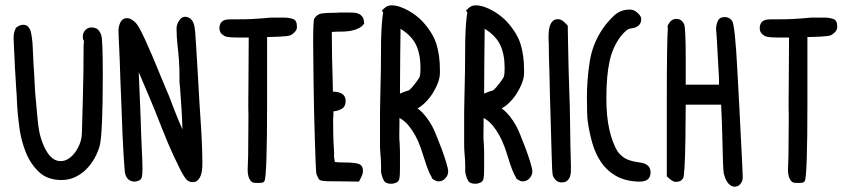

<svg xmlns="http://www.w3.org/2000/svg" viewBox="-20 -772 3196 721"><path d="M39 -665V-667Q54 -679 67 -679Q77 -679 83 -674Q89 -669 92.5 -661.5Q96 -654 97.5 -645Q99 -636 100 -628Q102 -617 103 -592Q104 -567 106 -527Q108 -505 109 -480Q110 -455 112 -425Q117 -365 121.5 -321Q126 -277 134 -252Q138 -239 144.5 -224Q151 -209 160 -196Q169 -183 181 -175Q193 -167 208 -167Q224 -167 238 -176.5Q252 -186 262.5 -200.5Q273 -215 279.5 -232Q286 -249 287 -264Q288 -276 288.5 -308.5Q289 -341 291 -396Q294 -500 294 -603Q294 -606 294.5 -608.5Q295 -611 295 -613V-619Q291 -623 291 -635Q291 -648 299 -657.5Q307 -667 320 -669Q338 -669 346 -662.5Q354 -656 360 -641Q366 -626 366 -495Q366 -265 354 -223Q347 -199 334 -176Q321 -153 302.5 -135Q284 -117 261 -106.5Q238 -96 211 -96Q158 -96 126 -126.5Q94 -157 76.5 -201Q59 -245 52.5 -294.5Q46 -344 44 -382Q44 -388 43 -408Q42 -428 40 -453L39 -471Q38 -484 37.5 -496Q37 -508 36 -518L35 -544Q34 -572 32.5 -594.5Q31 -617 31 -630Q31 -651 39 -665Z M425 -662Q430 -704 457 -704Q472 -704 490 -686Q501 -675 525 -623Q549 -571 586 -480L600 -446Q608 -428 614.5 -412Q621 -396 626 -382Q634 -361 639 -348.5Q644 -336 648 -326Q652 -316 656 -307Q660 -298 665 -286Q664 -326 661.5 -365.5Q659 -405 656 -444Q654 -458 654 -468.5Q654 -479 654 -484Q654 -517 652 -545.5Q650 -574 647 -598Q645 -616 644 -632Q643 -648 643 -662V-666Q643 -680 652.5 -694.5Q662 -709 674 -709Q702 -709 710 -674Q713 -660 715.5 -615Q718 -570 723 -492Q725 -447 728.5 -394Q732 -341 736 -278Q738 -242 739 -212.5Q740 -183 740 -162Q740 -155 739.5 -142.5Q739 -130 735.5 -118Q732 -106 724.5 -97Q717 -88 703 -88Q686 -88 675.5 -103.5Q665 -119 658 -133Q651 -147 632 -187Q613 -227 587 -293Q567 -345 545 -397.5Q523 -450 501 -501Q503 -459 504.5 -417Q506 -375 508 -333Q510 -261 512.5 -212Q515 -163 515 -140Q515 -129 514.5 -121.5Q514 -114 513 -109Q511 -98 502 -94Q493 -90 485 -90Q472 -90 462 -98.5Q452 -107 449 -125Q448 -130 444 -192Q440 -254 436 -375Q435 -401 434 -425.5Q433 -450 432 -472Q430 -547 427.5 -593Q425 -639 425 -656Z M804 -666Q804 -692 828 -698Q837 -700 879 -699.5Q921 -699 987 -705Q995 -706 1005.5 -706Q1016 -706 1025 -706H1045Q1064 -706 1079.5 -701Q1095 -696 1095 -673V-670Q1095 -661 1088 -653Q1081 -645 1072 -640Q1068 -638 1056.5 -636.5Q1045 -635 1032 -634.5Q1019 -634 1007 -633.5Q995 -633 989 -633H983V-381Q983 -249 980.5 -174.5Q978 -100 973 -92Q970 -87 964 -86Q958 -85 948 -85Q942 -85 935.5 -85.5Q929 -86 924 -90Q916 -99 913 -109.5Q910 -120 910 -133.5Q910 -147 911 -164.5Q912 -182 912 -206Q912 -240 912.5 -272.5Q913 -305 913 -338Q912 -370 912.5 -401Q913 -432 913 -463L914 -631H886Q861 -631 845.5 -632Q830 -633 823 -637Q804 -647 804 -666Z M1156 -613Q1156 -694 1160 -702Q1171 -719 1188 -721.5Q1205 -724 1235 -724H1242Q1248 -725 1255 -725Q1262 -725 1270 -725H1286Q1297 -725 1308 -724.5Q1319 -724 1327.5 -720Q1336 -716 1341.5 -708Q1347 -700 1347 -686H1349Q1342 -674 1329 -667Q1316 -660 1301 -657Q1286 -654 1270.5 -653.5Q1255 -653 1242 -653Q1238 -653 1234 -652.5Q1230 -652 1226 -652L1227 -553Q1228 -511 1229 -481.5Q1230 -452 1230 -437V-428Q1278 -427 1278 -393Q1278 -372 1263.5 -363.5Q1249 -355 1232 -354V-338Q1231 -333 1231 -327.5Q1231 -322 1231 -314Q1231 -290 1231.5 -264.5Q1232 -239 1234 -210Q1235 -199 1234.5 -189Q1234 -179 1236 -173Q1237 -170 1237 -164Q1242 -163 1249.5 -162.5Q1257 -162 1268 -162Q1314 -162 1328.5 -156Q1343 -150 1343 -130V-128Q1343 -117 1328 -90L1258 -91H1249Q1222 -91 1208 -91.5Q1194 -92 1186.5 -94Q1179 -96 1176 -101.5Q1173 -107 1169 -116Q1167 -121 1165.5 -156Q1164 -191 1162.5 -241.5Q1161 -292 1159.5 -351Q1158 -410 1157.5 -463.5Q1157 -517 1156.5 -558Q1156 -599 1156 -613Z M1407 -263V-347Q1407 -365 1407.5 -379.5Q1408 -394 1408 -405Q1411 -507 1411 -619Q1412 -657 1414 -683.5Q1416 -710 1419 -725L1414 -732L1422 -740Q1434 -752 1450 -752Q1465 -752 1481.5 -746.5Q1498 -741 1514 -732Q1530 -723 1544 -712Q1558 -701 1567 -691Q1606 -648 1619 -606Q1632 -564 1632 -509V-498Q1632 -481 1624.5 -461Q1617 -441 1605 -422Q1593 -403 1578 -388Q1563 -373 1548 -365L1550 -363Q1551 -363 1551 -362.5Q1551 -362 1552 -362L1553 -361Q1579 -341 1603 -298Q1608 -289 1618 -265Q1628 -241 1638 -214Q1648 -187 1655.5 -162.5Q1663 -138 1663 -128Q1663 -114 1652.5 -102.5Q1642 -91 1628 -91H1624Q1621 -91 1617.5 -93Q1614 -95 1609 -97V-96Q1608 -97 1607.5 -98Q1607 -99 1606 -100Q1603 -101 1601 -103L1602 -105Q1588 -127 1573 -177Q1567 -197 1559 -219.5Q1551 -242 1539.5 -263Q1528 -284 1513.5 -301.5Q1499 -319 1480 -329V-307Q1480 -289 1479.5 -269.5Q1479 -250 1481 -230Q1482 -217 1482 -202Q1482 -187 1482 -172V-141Q1482 -127 1481.5 -117Q1481 -107 1480 -102Q1478 -91 1468.5 -86.5Q1459 -82 1449 -82Q1429 -82 1422.5 -92.5Q1416 -103 1412 -120Q1411 -124 1411 -131Q1411 -138 1411 -148Q1411 -169 1408 -202Q1407 -213 1407 -228Q1407 -243 1407 -263ZM1482 -430V-421H1484L1488 -423Q1499 -428 1507 -430Q1515 -432 1517 -434Q1522 -438 1529 -446Q1536 -454 1544 -465Q1555 -479 1557 -487.5Q1559 -496 1559 -517Q1559 -568 1542.5 -603Q1526 -638 1484 -664V-654Q1484 -636 1483.5 -615.5Q1483 -595 1483 -572Q1483 -541 1482.5 -506.5Q1482 -472 1482 -430Z M1723 -263V-347Q1723 -365 1723.5 -379.5Q1724 -394 1724 -405Q1727 -507 1727 -619Q1728 -657 1730 -683.5Q1732 -710 1735 -725L1730 -732L1738 -740Q1750 -752 1766 -752Q1781 -752 1797.5 -746.5Q1814 -741 1830 -732Q1846 -723 1860 -712Q1874 -701 1883 -691Q1922 -648 1935 -606Q1948 -564 1948 -509V-498Q1948 -481 1940.5 -461Q1933 -441 1921 -422Q1909 -403 1894 -388Q1879 -373 1864 -365L1866 -363Q1867 -363 1867 -362.5Q1867 -362 1868 -362L1869 -361Q1895 -341 1919 -298Q1924 -289 1934 -265Q1944 -241 1954 -214Q1964 -187 1971.5 -162.5Q1979 -138 1979 -128Q1979 -114 1968.5 -102.5Q1958 -91 1944 -91H1940Q1937 -91 1933.5 -93Q1930 -95 1925 -97V-96Q1924 -97 1923.5 -98Q1923 -99 1922 -100Q1919 -101 1917 -103L1918 -105Q1904 -127 1889 -177Q1883 -197 1875 -219.5Q1867 -242 1855.5 -263Q1844 -284 1829.5 -301.5Q1815 -319 1796 -329V-307Q1796 -289 1795.5 -269.5Q1795 -250 1797 -230Q1798 -217 1798 -202Q1798 -187 1798 -172V-141Q1798 -127 1797.5 -117Q1797 -107 1796 -102Q1794 -91 1784.5 -86.5Q1775 -82 1765 -82Q1745 -82 1738.5 -92.5Q1732 -103 1728 -120Q1727 -124 1727 -131Q1727 -138 1727 -148Q1727 -169 1724 -202Q1723 -213 1723 -228Q1723 -243 1723 -263ZM1798 -430V-421H1800L1804 -423Q1815 -428 1823 -430Q1831 -432 1833 -434Q1838 -438 1845 -446Q1852 -454 1860 -465Q1871 -479 1873 -487.5Q1875 -496 1875 -517Q1875 -568 1858.5 -603Q1842 -638 1800 -664V-654Q1800 -636 1799.5 -615.5Q1799 -595 1799 -572Q1799 -541 1798.5 -506.5Q1798 -472 1798 -430Z M2040 -636Q2040 -700 2075 -700Q2088 -700 2100 -688L2112 -676L2113 -619Q2114 -571 2115 -521Q2116 -471 2118 -423Q2120 -374 2120.5 -326Q2121 -278 2122 -227Q2123 -188 2123.5 -166Q2124 -144 2124 -143Q2124 -134 2123.5 -124.5Q2123 -115 2119.5 -106.5Q2116 -98 2109 -92.5Q2102 -87 2088 -87Q2077 -87 2068.5 -94.5Q2060 -102 2056 -113Q2053 -123 2051.5 -193Q2050 -263 2046 -386L2045 -417Q2044 -443 2044 -465Q2044 -487 2043 -507Q2041 -559 2041 -588.5Q2041 -618 2040 -623Z M2244 -665Q2262 -691 2286 -713.5Q2310 -736 2345 -736H2350L2352 -735Q2362 -735 2375 -723Q2388 -711 2388 -701Q2388 -669 2348 -665Q2340 -664 2331 -656.5Q2322 -649 2313 -638Q2282 -599 2269.5 -544Q2257 -489 2257 -403Q2257 -334 2268.5 -284Q2280 -234 2300 -202Q2314 -184 2332 -175Q2350 -166 2382 -162Q2423 -157 2423 -125Q2423 -90 2382 -90H2377Q2327 -92 2293 -111.5Q2259 -131 2237.5 -162.5Q2216 -194 2204.5 -234Q2193 -274 2187 -317Q2184 -338 2184 -407Q2184 -473 2194.5 -540.5Q2205 -608 2244 -665Z M2484 -110V-390Q2484 -505 2485 -574.5Q2486 -644 2488 -669L2486 -670L2489 -679Q2490 -680 2490 -683L2491 -682Q2501 -701 2520 -701Q2540 -701 2549 -681Q2555 -668 2555 -550V-454H2680V-472Q2680 -485 2678 -513Q2676 -541 2674 -586Q2672 -622 2671 -638Q2670 -649 2669.5 -655.5Q2669 -662 2669 -664Q2669 -678 2675.5 -693Q2682 -708 2702 -708Q2718 -708 2729 -694Q2740 -680 2749 -507Q2753 -429 2756.5 -367.5Q2760 -306 2762 -258Q2765 -195 2767 -159Q2769 -123 2769 -112V-108Q2769 -100 2768 -98V-95Q2759 -71 2739 -71Q2730 -71 2723 -76Q2716 -81 2711 -88.5Q2706 -96 2703 -104.5Q2700 -113 2698 -120Q2696 -132 2695 -162Q2694 -192 2693 -237Q2692 -275 2691 -308Q2690 -341 2688 -379H2555L2554 -260Q2552 -112 2545 -102Q2539 -94 2532.5 -91.5Q2526 -89 2516 -89Q2504 -90 2484 -110Z M2833 -666Q2833 -692 2857 -698Q2866 -700 2908 -699.5Q2950 -699 3016 -705Q3024 -706 3034.5 -706Q3045 -706 3054 -706H3074Q3093 -706 3108.5 -701Q3124 -696 3124 -673V-670Q3124 -661 3117 -653Q3110 -645 3101 -640Q3097 -638 3085.5 -636.5Q3074 -635 3061 -634.5Q3048 -634 3036 -633.5Q3024 -633 3018 -633H3012V-381Q3012 -249 3009.5 -174.5Q3007 -100 3002 -92Q2999 -87 2993 -86Q2987 -85 2977 -85Q2971 -85 2964.5 -85.5Q2958 -86 2953 -90Q2945 -99 2942 -109.5Q2939 -120 2939 -133.5Q2939 -147 2940 -164.5Q2941 -182 2941 -206Q2941 -240 2941.5 -272.5Q2942 -305 2942 -338Q2941 -370 2941.5 -401Q2942 -432 2942 -463L2943 -631H2915Q2890 -631 2874.5 -632Q2859 -633 2852 -637Q2833 -647 2833 -666Z"/></svg>

Font: PreciousPlastic
Style: Regular
Weight: 700
Version: Version 001.006